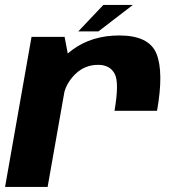

<svg xmlns="http://www.w3.org/2000/svg" viewBox="-31 -738 696 758"><path d="M421 -300.5H589Q616 -453.5 586.8 -525.8Q557.5 -598 440 -598Q331 -598 254 -540.8Q177 -483.5 162 -399.5L220 -361Q228.5 -408.5 266 -445.2Q303.5 -482 356.5 -482Q402.5 -482 421.5 -447.2Q440.5 -412.5 421 -300.5ZM-11 0H157L243.5 -490L224 -592.5H93.5ZM278 -614H357.5L493.5 -718.5H377Z"/></svg>

Font: Anybody UltraCondensed Thin
Style: Bold Italic
Weight: 700
Italic angle: -10°
Version: Version 1.111